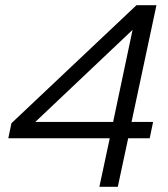

<svg xmlns="http://www.w3.org/2000/svg" viewBox="-20 -720 646 740"><path d="M363 0 403 -187H12L24 -245L506 -700H583L487 -250H570L557 -187H474L434 0ZM116 -250H416L491 -605Z"/></svg>

Font: Red Hat Display
Style: Italic
Weight: 400
Italic angle: -12°
Designer: Pentagram, MCKL
Foundry: Pentagram, MCKL
Version: Version 1.023; ttfautohint (v1.8.3)